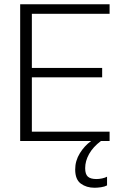

<svg xmlns="http://www.w3.org/2000/svg" viewBox="-20 -664 581 904"><path d="M75 0V-644H496V-599H130V-344H461V-300H130V-44H496V0H455Q418 28 399.5 61Q381 94 381 128Q381 156 393.5 167.5Q406 179 434 179Q447 179 461 176Q475 173 484 168V209Q473 215 456 217.5Q439 220 425 220Q387 220 360.5 200.5Q334 181 334 134Q334 93 356 57.5Q378 22 409 0Z"/></svg>

Font: Kanit ExtraLight
Style: Regular
Weight: 275
Designer: Katatrad Team
Foundry: CadsonDemak
Version: Version 2.000; ttfautohint (v1.8.3)